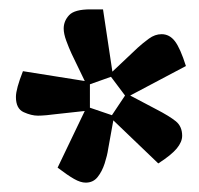

<svg xmlns="http://www.w3.org/2000/svg" viewBox="-20 -736 424 410"><path d="M163 -346Q152 -346 138 -354Q124 -362 103 -378L161 -499L97 -492Q91 -491 79.5 -490Q68 -489 61 -489Q47 -489 30.5 -496.5Q14 -504 14 -529Q14 -546 29 -584L161 -563L133 -621Q127 -634 121.5 -649Q116 -664 116 -675Q116 -691 127.5 -703.5Q139 -716 173 -716H200L220 -583L274 -634Q285 -644 298 -653.5Q311 -663 325 -663Q342 -663 353.5 -648Q365 -633 377 -595L258 -532L313 -503Q342 -488 355.5 -477Q369 -466 369 -446Q369 -433 357.5 -419Q346 -405 318 -387L222 -479L211 -418Q209 -404 203.5 -387Q198 -370 188.5 -358Q179 -346 163 -346ZM219 -490 247 -532 217 -572 172 -556V-506Z"/></svg>

Font: Faustina
Style: Bold Italic
Weight: 700
Italic angle: -8°
Designer: Alfonso Garcia
Foundry: http://www.omnibus-type.com
Version: Version 1.200